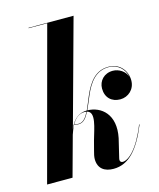

<svg xmlns="http://www.w3.org/2000/svg" viewBox="-114 -831 765 922"><g transform="rotate(-15 269.0 -370.0)"><path d="M511 -163.5 509 -164.5C465 -53 416.5 -11 386.5 -11C378 -11 373.5 -17 373.5 -24C373.5 -26 374 -31 375 -34L397 -126C420.5 -240.5 354.5 -293 286 -294C294.5 -312.5 303.5 -334 313.5 -358C341 -424 376.5 -468 438 -468C484.5 -468 516 -436 523.5 -396.5C514.5 -426.5 483 -446 453 -446C410 -446 381.5 -415 381.5 -376.5C381.5 -331 411 -304 453.5 -304C493.5 -304 527.5 -334.5 527.5 -378.5C527.5 -428 493 -470 438 -470C376 -470 340 -427 311 -359C301 -335.5 292.5 -313 283.5 -294C249.5 -294 217.5 -277 196 -225L340 -750H116V-748H208.5L7.5 0H134L188.5 -199C194 -215.5 200 -231.5 208 -245.5C211.5 -243 220 -240.5 230 -240.5C253 -240.5 268.5 -259.5 283 -288.5C326 -278 295.5 -202.5 280 -147L267 -97.5C263.5 -86 260 -69.5 260 -58.5C260 -11 291.5 10 336 10C413 10 465 -51 511 -163.5ZM272 -290C275 -290 278 -289.5 281 -289C267 -261.5 252 -242.5 230 -242.5C220 -242.5 213.5 -244.5 209 -247C223.5 -272.5 243.5 -290 272 -290Z"/></g></svg>

Font: Bodoni* 96pt
Style: Bold Italic
Weight: 700
Italic angle: -13°
Version: Version 2.3